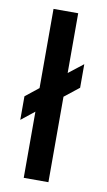

<svg xmlns="http://www.w3.org/2000/svg" viewBox="-81 -729 430 770"><g transform="rotate(10 134.0 -344.0)"><path d="M73 0V-269.5L19 -226.5V-322.5L73 -365.5V-688H173.5V-444.5L233 -491V-395L173.5 -348V0Z"/></g></svg>

Font: League Spartan Thin Medium
Style: Regular
Weight: 500
Version: Version 2.002